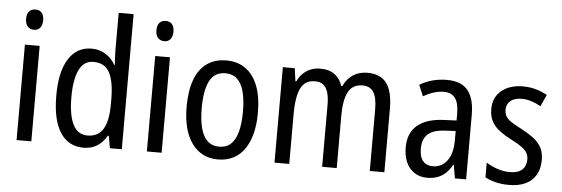

<svg xmlns="http://www.w3.org/2000/svg" viewBox="-49 -913 3148 1076"><g transform="rotate(5 1524.5 -375.0)"><path d="M154 -537V0H71V-537ZM114 -738Q136 -738 148.5 -723.5Q161 -709 161 -681Q161 -654 148.5 -639Q136 -624 114 -624Q92 -624 78.5 -639Q65 -654 65 -681Q65 -710 78 -724Q91 -738 114 -738Z M447 10Q363 10 317 -60.5Q271 -131 271 -268Q271 -403 317 -475Q363 -547 445 -547Q475 -547 499.5 -537.5Q524 -528 544.5 -510.5Q565 -493 579 -468H583Q582 -488 580.5 -507.5Q579 -527 579 -543V-760H663V0H596L584 -69H579Q565 -45 546 -27Q527 -9 502.5 0.5Q478 10 447 10ZM464 -60Q524 -60 552 -106Q580 -152 580 -246V-272Q580 -374 553 -424Q526 -474 463 -474Q408 -474 382 -420Q356 -366 356 -267Q356 -166 382.5 -113Q409 -60 464 -60Z M887 -537V0H804V-537ZM847 -738Q869 -738 881.5 -723.5Q894 -709 894 -681Q894 -654 881.5 -639Q869 -624 847 -624Q825 -624 811.5 -639Q798 -654 798 -681Q798 -710 811 -724Q824 -738 847 -738Z M1405 -269Q1405 -205 1392 -154Q1379 -103 1354 -66Q1329 -29 1291 -9.5Q1253 10 1203 10Q1156 10 1119 -9.5Q1082 -29 1056 -65.5Q1030 -102 1017 -153.5Q1004 -205 1004 -269Q1004 -358 1026.5 -420Q1049 -482 1094 -514.5Q1139 -547 1205 -547Q1267 -547 1312 -515Q1357 -483 1381 -421.5Q1405 -360 1405 -269ZM1089 -269Q1089 -202 1101.5 -155.5Q1114 -109 1139.5 -85.5Q1165 -62 1205 -62Q1245 -62 1270.5 -85.5Q1296 -109 1308.5 -155.5Q1321 -202 1321 -269Q1321 -337 1308.5 -382.5Q1296 -428 1270.5 -451.5Q1245 -475 1205 -475Q1144 -475 1116.5 -422.5Q1089 -370 1089 -269Z M1998 -547Q2071 -547 2105.5 -500.5Q2140 -454 2140 -357V0H2058V-345Q2058 -413 2038 -443.5Q2018 -474 1977 -474Q1920 -474 1896 -428.5Q1872 -383 1872 -296V0H1790V-347Q1790 -392 1781 -420Q1772 -448 1754.5 -461Q1737 -474 1710 -474Q1668 -474 1645.5 -450Q1623 -426 1614 -382.5Q1605 -339 1605 -280V0H1522V-537H1589L1599 -464H1604Q1617 -492 1636 -510Q1655 -528 1679 -537.5Q1703 -547 1732 -547Q1783 -547 1814 -523.5Q1845 -500 1857 -460H1863Q1884 -504 1918 -525.5Q1952 -547 1998 -547Z M2444 -546Q2527 -546 2563.5 -499.5Q2600 -453 2600 -363V0H2537L2524 -75H2521Q2505 -46 2485 -27.5Q2465 -9 2439.5 0.5Q2414 10 2381 10Q2338 10 2307.5 -11Q2277 -32 2262 -68Q2247 -104 2247 -150Q2247 -230 2298 -273.5Q2349 -317 2448 -321L2518 -324V-359Q2518 -422 2497 -450Q2476 -478 2434 -478Q2406 -478 2377 -469Q2348 -460 2318 -443L2292 -505Q2324 -525 2363 -535.5Q2402 -546 2444 -546ZM2461 -262Q2392 -259 2362 -231Q2332 -203 2332 -151Q2332 -103 2352 -80Q2372 -57 2407 -57Q2457 -57 2487.5 -97.5Q2518 -138 2518 -213V-265Z M3013 -145Q3013 -95 2992.5 -60.5Q2972 -26 2934 -8Q2896 10 2842 10Q2800 10 2766 1.5Q2732 -7 2707 -21V-104Q2732 -87 2768 -74.5Q2804 -62 2841 -62Q2886 -62 2909 -83Q2932 -104 2932 -141Q2932 -161 2923 -177.5Q2914 -194 2892.5 -209.5Q2871 -225 2835 -243Q2796 -263 2767 -284.5Q2738 -306 2722 -335Q2706 -364 2706 -405Q2706 -471 2752 -509Q2798 -547 2872 -547Q2911 -547 2944.5 -537.5Q2978 -528 3009 -511L2979 -445Q2954 -459 2927 -468Q2900 -477 2871 -477Q2831 -477 2808.5 -458.5Q2786 -440 2786 -408Q2786 -387 2795.5 -371Q2805 -355 2827.5 -340.5Q2850 -326 2887 -307Q2925 -287 2953.5 -265.5Q2982 -244 2997.5 -215.5Q3013 -187 3013 -145Z"/></g></svg>

Font: Noto Sans Arabic Condensed
Style: Regular
Weight: 400
Width: 3
Designer: Monotype Design Team, Nadine Chahine, Nizar Qandah and Khaled Hosny
Foundry: Monotype Imaging Inc.
Version: Version 2.012